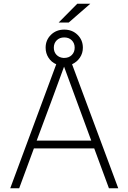

<svg xmlns="http://www.w3.org/2000/svg" viewBox="-20 -1011 690 1031"><path d="M486 -214H162L83 0H35L282 -666Q256 -677 240.5 -701Q225 -725 225 -755Q225 -796 253.5 -824Q282 -852 325 -852Q368 -852 396.5 -824Q425 -796 425 -755Q425 -725 409 -701.5Q393 -678 367 -666L615 0H565ZM177 -256H470L389 -476L324 -653L259 -476ZM325 -700Q350 -700 365.5 -715.5Q381 -731 381 -755Q381 -779 365.5 -794.5Q350 -810 325 -810Q300 -810 284.5 -794.5Q269 -779 269 -755Q269 -732 283 -717Q297 -702 320 -700ZM395 -991H465L349 -890H295Z"/></svg>

Font: Retni Sans Light
Style: Regular
Weight: 300
Designer: Vitaly Kuzmin
Foundry: ParaType Ltd.
Version: Version 1.00;March 2, 2019;FontCreator 11.5.0.2425 64-bit; t